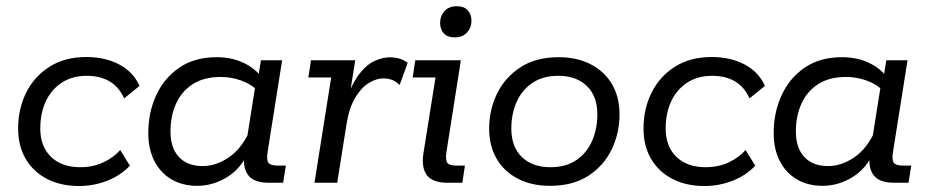

<svg xmlns="http://www.w3.org/2000/svg" viewBox="-20 -592 3012 622"><path d="M236.3 10.6Q176.7 10.6 132.3 -12.4Q87.9 -35.4 63.3 -77.2Q38.7 -119 38.7 -175.8Q38.7 -239 64.6 -291.4Q90.5 -343.9 140.1 -375.6Q189.7 -407.3 259.7 -407.3Q320.2 -407.3 365.9 -383.3Q411.7 -359.3 432.1 -313.7L382 -273.2Q366 -309.9 335.5 -328.1Q304.9 -346.4 261.3 -346.4Q213.4 -346.4 179.5 -323.8Q145.5 -301.2 128 -262.8Q110.5 -224.4 110.5 -176Q110.5 -117.3 145.3 -83.8Q180.2 -50.3 239.8 -50.3Q281.4 -50.3 314.7 -66Q348 -81.6 369.4 -106L400.7 -55.2Q371.3 -23.8 327.6 -6.6Q283.9 10.6 236.3 10.6Z M618.7 10Q571.3 10 535.6 -10.9Q499.9 -31.8 480.2 -70.4Q460.4 -108.9 460.4 -160.7Q460.4 -227.6 485.9 -283.1Q511.3 -338.7 560.6 -372.7Q609.8 -406.7 682.1 -406.7Q727.8 -406.7 764.7 -390.4Q801.6 -374.1 824.1 -346.2L816 -338.7L825.3 -396.7H894L847.1 -100.7Q842.7 -74.2 849.5 -64.9Q856.3 -55.6 878 -55.6H906.1L897.2 0H850.4Q801.6 0 783.6 -25.1Q765.6 -50.2 772.2 -92.1L776 -116L784.1 -99Q761 -45.9 715.4 -18Q669.8 10 618.7 10ZM636.8 -54Q679.8 -54 720.7 -81.8Q761.5 -109.6 787 -164.2L779 -136.6L808.3 -321.3L809.3 -303.2Q790.1 -321.1 759.2 -331.9Q728.2 -342.7 694.7 -342.7Q640.6 -342.7 604.4 -319.4Q568.2 -296 550.2 -256Q532.3 -216.1 532.3 -165.8Q532.3 -113.1 559.6 -83.5Q587 -54 636.8 -54Z M998.8 0 1052.9 -341H978.9L987.4 -396.7H1130.8L1109.7 -264.1L1101.9 -270.2Q1122.4 -325.4 1145.8 -354.6Q1169.3 -383.9 1194.5 -395.1Q1219.7 -406.3 1242.9 -406.3Q1278.9 -406.3 1300.6 -387.9L1274.5 -316.6Q1263.1 -328.2 1250.1 -333.1Q1237.1 -338 1221.1 -338Q1199.4 -338 1175 -323.2Q1150.6 -308.5 1131.1 -276.1Q1111.5 -243.8 1102.8 -191L1072.4 0Z M1430 0Q1381.2 0 1362.9 -24.5Q1344.6 -49 1351.8 -95.8L1390.9 -341H1316.9L1325.4 -396.7H1473L1426.7 -102.3Q1422.7 -78 1427.8 -66.8Q1432.9 -55.6 1458 -55.6H1486.1L1477.9 0ZM1453.4 -470.9Q1429.8 -470.9 1417.8 -483.8Q1405.8 -496.7 1405.8 -517.7Q1405.8 -540.4 1420.2 -556.1Q1434.7 -571.8 1459.8 -571.8Q1483.4 -571.8 1495.4 -558.6Q1507.4 -545.4 1507.4 -524Q1507.4 -502.6 1493 -486.7Q1478.6 -470.9 1453.4 -470.9Z M1761.7 10Q1702.1 10 1657.7 -13Q1613.3 -36.1 1589 -77.5Q1564.7 -119 1564.7 -175.8Q1564.7 -236 1590.1 -288.5Q1615.6 -341 1665.6 -373.8Q1715.6 -406.7 1789.9 -406.7Q1849.6 -406.7 1894 -383.6Q1938.3 -360.6 1962.7 -319.2Q1987 -277.7 1987 -220.9Q1987 -161 1961.8 -108.4Q1936.5 -55.7 1886.6 -22.9Q1836.7 10 1761.7 10ZM1762.7 -50.3Q1814.2 -50.3 1848 -73.8Q1881.7 -97.2 1898.4 -136.3Q1915.2 -175.4 1915.2 -221.3Q1915.2 -280.6 1881.1 -313.5Q1847.1 -346.4 1788.9 -346.4Q1738.1 -346.4 1704 -322.9Q1670 -299.5 1653.2 -260.9Q1636.5 -222.3 1636.5 -175.4Q1636.5 -116.1 1670.7 -83.2Q1705 -50.3 1762.7 -50.3Z M2262.3 10.6Q2202.7 10.6 2158.3 -12.4Q2113.9 -35.4 2089.3 -77.2Q2064.7 -119 2064.7 -175.8Q2064.7 -239 2090.6 -291.4Q2116.5 -343.9 2166.1 -375.6Q2215.7 -407.3 2285.7 -407.3Q2346.2 -407.3 2391.9 -383.3Q2437.7 -359.3 2458.1 -313.7L2408 -273.2Q2392 -309.9 2361.5 -328.1Q2330.9 -346.4 2287.3 -346.4Q2239.4 -346.4 2205.5 -323.8Q2171.5 -301.2 2154 -262.8Q2136.5 -224.4 2136.5 -176Q2136.5 -117.3 2171.3 -83.8Q2206.2 -50.3 2265.8 -50.3Q2307.4 -50.3 2340.7 -66Q2374 -81.6 2395.4 -106L2426.7 -55.2Q2397.3 -23.8 2353.6 -6.6Q2309.9 10.6 2262.3 10.6Z M2644.7 10Q2597.3 10 2561.6 -10.9Q2525.9 -31.8 2506.2 -70.4Q2486.4 -108.9 2486.4 -160.7Q2486.4 -227.6 2511.9 -283.1Q2537.3 -338.7 2586.6 -372.7Q2635.8 -406.7 2708.1 -406.7Q2753.8 -406.7 2790.7 -390.4Q2827.6 -374.1 2850.1 -346.2L2842 -338.7L2851.3 -396.7H2920L2873.1 -100.7Q2868.7 -74.2 2875.5 -64.9Q2882.3 -55.6 2904 -55.6H2932.1L2923.2 0H2876.4Q2827.6 0 2809.6 -25.1Q2791.6 -50.2 2798.2 -92.1L2802 -116L2810.1 -99Q2787 -45.9 2741.4 -18Q2695.8 10 2644.7 10ZM2662.8 -54Q2705.8 -54 2746.7 -81.8Q2787.5 -109.6 2813 -164.2L2805 -136.6L2834.3 -321.3L2835.3 -303.2Q2816.1 -321.1 2785.2 -331.9Q2754.2 -342.7 2720.7 -342.7Q2666.6 -342.7 2630.4 -319.4Q2594.2 -296 2576.2 -256Q2558.3 -216.1 2558.3 -165.8Q2558.3 -113.1 2585.6 -83.5Q2613 -54 2662.8 -54Z"/></svg>

Font: Rokkitt SemiBold
Style: Italic
Weight: 600
Italic angle: -9°
Designer: Vernon Adams
Foundry: Vernon Adams
Version: Version 3.103